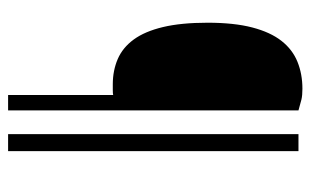

<svg xmlns="http://www.w3.org/2000/svg" viewBox="-170 -616 785 486"><g transform="rotate(90 223.0 -372.5)"><path d="M259 0H220V-266Q217 -265 207.5 -265Q198 -265 193 -265Q158 -265 129 -277.5Q100 -290 79.5 -318Q59 -346 48 -392Q37 -438 37 -505Q37 -572 49 -618Q61 -664 83 -692Q105 -720 136 -732.5Q167 -745 204 -745Q221 -745 231.5 -742.5Q242 -740 259 -735ZM362 0H319V-735H362Z"/></g></svg>

Font: Encode Sans Compressed
Style: Thin
Weight: 100
Designer: Pablo Impallari, Andres Torresi
Foundry: Pablo Impallari, Andres Torresi
Version: Version 1.000; ttfautohint (v1.00) -l 8 -r 50 -G 200 -x 14 -